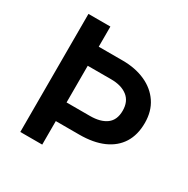

<svg xmlns="http://www.w3.org/2000/svg" viewBox="-159 -843 968 986"><g transform="rotate(30 325.5 -350.0)"><path d="M88.5 0V-700H218.5V-580.5H360.5Q436 -580.5 494.5 -554.2Q553 -528 586.2 -478.5Q619.5 -429 619.5 -359.5Q619.5 -289 588.8 -240Q558 -191 499.5 -165.2Q441 -139.5 357.5 -139.5H218.5V0ZM218.5 -250H357Q419.5 -250 454.5 -276Q489.5 -302 489.5 -357Q489.5 -412 453.8 -439.8Q418 -467.5 358 -467.5H218.5Z"/></g></svg>

Font: Geologica Thin Roman Medium
Style: Regular
Weight: 500
Version: Version 1.010;gftools[0.9.28]